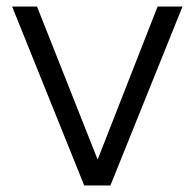

<svg xmlns="http://www.w3.org/2000/svg" viewBox="-20 -566 594 586"><path d="M317 0H237L17 -546H93L278 -79L461 -546H537Z"/></svg>

Font: Ulagadi Sans Light
Style: Regular
Weight: 300
Designer: Ninad Kale (Devanagari), Jonny Pinhorn (Latin)
Foundry: Indian Type Foundry
Version: Version 3.01;March 29, 2020;FontCreator 12.0.0.2522 64-bit; 